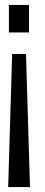

<svg xmlns="http://www.w3.org/2000/svg" viewBox="-20 -567 183 775"><path d="M16 -436H97V-547H16ZM13 188H101L85 -349H29Z"/></svg>

Font: League Gothic Condensed
Style: Regular
Weight: 400
Width: 3
Designer: The League of Moveable Type
Version: Version 1.600; ttfautohint (v1.8.3)